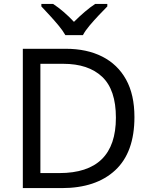

<svg xmlns="http://www.w3.org/2000/svg" viewBox="-20 -964 770 984"><path d="M669 -364Q669 -183 570.5 -91.5Q472 0 296 0H97V-714H317Q425 -714 504 -674Q583 -634 626 -556.5Q669 -479 669 -364ZM574 -361Q574 -504 503.5 -570.5Q433 -637 304 -637H187V-77H284Q574 -77 574 -361ZM315 -784Q302 -807 280 -833.5Q258 -860 234 -886Q210 -912 192 -931V-944H252Q278 -927 306 -903Q334 -879 359 -852Q386 -879 414 -903Q442 -927 468 -944H530V-931Q511 -912 486.5 -886Q462 -860 439.5 -833.5Q417 -807 405 -784Z"/></svg>

Font: Noto Sans Hebrew Droid SemiBold
Style: Regular
Weight: 600
Designer: Monotype Design Team
Foundry: Monotype Imaging Inc.
Version: Version 1.100; ttfautohint (v1.8.4.7-5d5b)